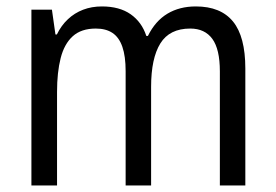

<svg xmlns="http://www.w3.org/2000/svg" viewBox="-20 -565 840 585"><path d="M576.7 -545.4Q652.3 -545.4 689.9 -499.5Q727.5 -453.6 727.5 -356V0H649.9V-347.7Q649.9 -415 627 -446.5Q604 -478 559.6 -478Q496.6 -478 468.5 -432.6Q440.4 -387.2 440.4 -300.3V0H362.8V-348.1Q362.8 -393.6 352.8 -422.4Q342.8 -451.2 322.8 -464.6Q302.7 -478 272 -478Q227.5 -478 201.7 -454.6Q175.8 -431.2 164.8 -387.9Q153.8 -344.7 153.8 -285.2V0H75.7V-535.6H138.2L148.9 -460H153.3Q166.5 -487.3 186.8 -506.3Q207 -525.4 233.2 -535.4Q259.3 -545.4 290.5 -545.4Q344.2 -545.4 378.2 -521.5Q412.1 -497.6 425.8 -455.6H430.7Q453.1 -501 490 -523.2Q526.9 -545.4 576.7 -545.4Z"/></svg>

Font: Open Sans SemiCondensed
Style: Regular
Weight: 400
Width: 4
Designer: Monotype Design Team
Foundry: Monotype Imaging Inc.
Version: Version 3.000